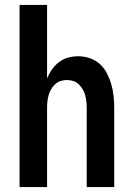

<svg xmlns="http://www.w3.org/2000/svg" viewBox="-20 -755 540 775"><path d="M59 0V-735H170V-438Q178 -458 190 -475Q202 -492 218.5 -504.5Q235 -517 255 -522.5Q275 -528 296 -528Q320 -528 343 -520Q366 -512 383.5 -496Q401 -480 412 -458.5Q423 -437 429.5 -414Q436 -391 438.5 -367.5Q441 -344 441 -320V0H330V-320Q330 -333 328.5 -346Q327 -359 323.5 -371.5Q320 -384 313.5 -395Q307 -406 297.5 -415Q288 -424 275.5 -428Q263 -432 250 -432Q237 -432 224.5 -428Q212 -424 202.5 -415Q193 -406 186.5 -395Q180 -384 176.5 -371.5Q173 -359 171.5 -346Q170 -333 170 -320V0Z"/></svg>

Font: Iosevka Algr
Style: Bold
Weight: 700
Monospace: yes
Designer: Belleve Invis
Foundry: Belleve Invis
Version: Version 26.0.2; ttfautohint (v1.8.3)